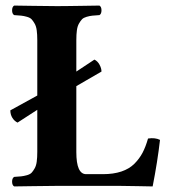

<svg xmlns="http://www.w3.org/2000/svg" viewBox="-20 -667 617 689"><path d="M113.8 -272.9 43 -227.1Q31.7 -232.4 24.4 -244.1Q17.1 -255.9 17.1 -271L113.8 -324.2V-522.9Q113.8 -543.5 111.8 -558.1Q109.9 -572.8 104.2 -582.5Q98.6 -592.3 93.3 -597.9Q87.9 -603.5 76.7 -606.7Q65.4 -609.9 56.4 -610.8Q47.4 -611.8 30.8 -612.8Q23.4 -617.2 23.4 -629.9Q23.4 -642.6 30.8 -647Q32.7 -647 97.2 -646Q161.6 -645 185.1 -645Q202.6 -645 221.4 -645.3Q240.2 -645.5 272.5 -646Q304.7 -646.5 336.9 -647Q344.2 -642.6 344.2 -629.9Q344.2 -617.2 336.9 -612.8Q320.3 -611.8 311.3 -610.8Q302.2 -609.9 291 -606.7Q279.8 -603.5 274.4 -597.9Q269 -592.3 263.4 -582.5Q257.8 -572.8 255.9 -558.1Q253.9 -543.5 253.9 -522.9V-410.2L318.8 -453.1Q330.1 -447.8 337.2 -434.8Q344.2 -421.9 344.2 -410.2L253.9 -357.9V-121.1Q253.9 -42 289.1 -42H349.1Q387.2 -42 415.5 -51.5Q443.8 -61 462.2 -79.3Q480.5 -97.7 491.7 -119.1Q502.9 -140.6 511.2 -169.9Q536.6 -173.8 554.2 -165Q545.4 -87.9 527.8 2Q525.9 2 475.6 1Q425.3 0 408.2 0H185.1Q162.1 0 97.9 1Q33.7 2 30.8 2Q23.4 -2.4 23.4 -15.1Q23.4 -27.8 30.8 -32.2Q47.4 -33.2 56.4 -34.2Q65.4 -35.2 76.7 -38.3Q87.9 -41.5 93.3 -47.1Q98.6 -52.7 104.2 -62.5Q109.9 -72.3 111.8 -86.9Q113.8 -101.6 113.8 -122.1Z"/></svg>

Font: Common Serif
Style: Bold
Weight: 700
Designer: Philipp H. Poll, Khaled Hosny
Foundry: Stefan Peev, Context Ltd.
Version: Version 1.026